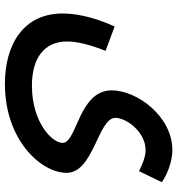

<svg xmlns="http://www.w3.org/2000/svg" viewBox="10 -502 722 782"><g transform="rotate(90 371.0 -111.0)"><path d="M35 -5C35 153 159 230 322 230C551 230 684 82 684 -21C684 -132 460 -149 460 -220C460 -265 518 -343 591 -343C621 -343 656 -327 677 -316L722 -409C692 -431 637 -452 591 -452C455 -452 348 -309 348 -205C348 -70 562 -64 562 -5C562 38 478 120 329 120C218 120 149 71 149 -23C149 -64 161 -113 187 -180L88 -217C44 -121 35 -48 35 -5Z"/></g></svg>

Font: Noto Sans Arabic Cond SemBd
Style: Regular
Weight: 600
Width: 3
Designer: Monotype Design Team, Nadine Chahine, Nizar Qandah and Khaled Hosny
Foundry: Monotype Imaging Inc.
Version: Version 2.012